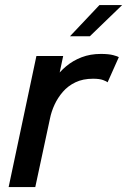

<svg xmlns="http://www.w3.org/2000/svg" viewBox="-20 -758 515 778"><path d="M15 0 127.5 -531H236L200 -361.5L169.5 -374.5Q180.5 -407 200.2 -436.5Q220 -466 247.8 -489.2Q275.5 -512.5 310.8 -526Q346 -539.5 388.5 -539.5Q420.5 -539.5 439 -534.5Q457.5 -529.5 461.5 -526.5L416 -424.5Q412.5 -428 398 -433.5Q383.5 -439 357 -439Q316 -439 285.8 -424.5Q255.5 -410 234.8 -386Q214 -362 201 -333.8Q188 -305.5 182.5 -277.5L123 0ZM263.5 -611 383 -737.5H475L344 -611Z"/></svg>

Font: Epilogue Medium
Style: Italic
Weight: 500
Italic angle: -12°
Designer: Tyler Finck
Foundry: Etcetera Type Co
Version: Version 2.112